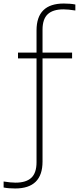

<svg xmlns="http://www.w3.org/2000/svg" viewBox="-96 -838 446 1088"><path d="M145 -669.5V-540H312.5V-507H145V77.5Q145 230 -10 230Q-48 230 -75.5 224.5V190.5Q-35 197 -8 197Q52 197 81.5 169.5Q111 142 111 81.5V-507H6V-540H111V-665.5Q111 -818 265.5 -818Q303.5 -818 331 -812.5V-778.5Q290.5 -785 263.5 -785Q204 -785 174.5 -757.5Q145 -730 145 -669.5Z"/></svg>

Font: Encode Sans Semi Condensed Thin
Style: Regular
Weight: 250
Width: 4
Designer: Multiple Designers
Foundry: Impallari Type
Version: Version 2.000